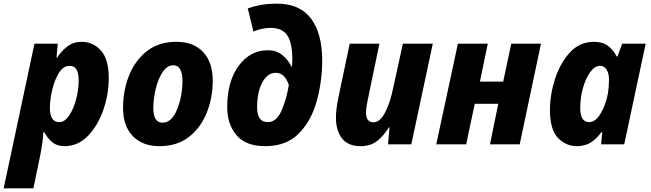

<svg xmlns="http://www.w3.org/2000/svg" viewBox="-58 -787 3548 1047"><path d="M265 -121Q214 -121 214 -199Q214 -240 226 -293.5Q238 -347 262 -387.5Q286 -428 322 -428Q371 -428 371 -349Q371 -296 356.5 -243Q342 -190 318 -155.5Q294 -121 265 -121ZM-38 240H124L155 91Q165 44 170.5 8.5Q176 -27 179 -67H183Q201 -33 227 -11.5Q253 10 294 10Q367 10 421 -45.5Q475 -101 505 -186.5Q535 -272 535 -362Q535 -464 492.5 -511.5Q450 -559 386 -559Q342 -559 309 -533.5Q276 -508 254 -473H250L257 -549H130Z M811 10Q908 10 972.5 -40.5Q1037 -91 1069.5 -172.5Q1102 -254 1102 -347Q1102 -448 1049.5 -503.5Q997 -559 904 -559Q808 -559 743.5 -508.5Q679 -458 646 -376Q613 -294 613 -198Q613 -100 666 -45Q719 10 811 10ZM829 -118Q778 -118 778 -197Q778 -248 791 -302Q804 -356 828.5 -393.5Q853 -431 887 -431Q913 -431 925 -408Q937 -385 937 -348Q937 -262 907.5 -190Q878 -118 829 -118Z M1388 10Q1505 10 1573 -60.5Q1641 -131 1670 -238.5Q1699 -346 1699 -458Q1699 -604 1638 -685.5Q1577 -767 1453 -767Q1403 -767 1364.5 -760Q1326 -753 1293 -741L1324 -615Q1371 -635 1417 -635Q1481 -635 1508.5 -594.5Q1536 -554 1536 -462Q1536 -446 1534 -424H1531Q1513 -462 1480.5 -487.5Q1448 -513 1403 -513Q1306 -513 1243.5 -428Q1181 -343 1181 -203Q1181 -110 1231.5 -50Q1282 10 1388 10ZM1403 -121Q1344 -121 1344 -201Q1344 -285 1372.5 -337.5Q1401 -390 1445 -390Q1474 -390 1491.5 -370Q1509 -350 1517 -323Q1504 -244 1476.5 -182.5Q1449 -121 1403 -121Z M1909 10Q1961 10 1997 -17Q2033 -44 2062 -92H2066L2058 0H2185L2302 -549H2139L2086 -307Q2069 -224 2041 -172Q2013 -120 1979 -120Q1938 -120 1938 -173Q1938 -187 1940.5 -203.5Q1943 -220 1946 -236L2011 -549H1849L1787 -254Q1774 -191 1774 -144Q1774 -76 1806.5 -33Q1839 10 1909 10Z M2321 0 2439 -549H2602L2559 -342H2686L2730 -549H2892L2776 0H2614L2659 -221H2531L2484 0Z M3154 -121Q3106 -121 3106 -199Q3106 -253 3120.5 -305.5Q3135 -358 3160 -393Q3185 -428 3214 -428Q3237 -428 3250 -407Q3263 -386 3263 -353Q3263 -316 3257 -277Q3246 -217 3218 -169Q3190 -121 3154 -121ZM3087 10Q3134 10 3166 -11.5Q3198 -33 3222 -67H3226L3220 0H3346L3463 -549H3335L3309 -479H3305Q3287 -515 3257.5 -537Q3228 -559 3181 -559Q3103 -559 3049.5 -500.5Q2996 -442 2968.5 -356Q2941 -270 2941 -188Q2941 -79 2985 -34.5Q3029 10 3087 10Z"/></svg>

Font: Noto Sans Display Extra
Style: Italic
Weight: 800
Italic angle: -12°
Designer: Monotype Design Team
Foundry: Monotype Imaging Inc.
Version: Version 1.900